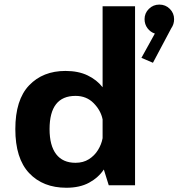

<svg xmlns="http://www.w3.org/2000/svg" viewBox="-20 -828 798 858"><path d="M276.5 11Q172 11 110.2 -54.5Q48.5 -120 48.5 -251Q48.5 -382 110 -446.5Q171.5 -511 272.5 -511Q330 -511 371.2 -491.2Q412.5 -471.5 438.5 -438V-800H583.5V0H466L444 -70.5Q419.5 -34 378 -11.5Q336.5 11 276.5 11ZM201.5 -251Q201.5 -177.5 231 -139Q260.5 -100.5 317.5 -100.5Q352 -100.5 377.2 -116.5Q402.5 -132.5 418 -157.8Q433.5 -183 438.5 -210.5V-294.5Q430.5 -334.5 398.5 -367Q366.5 -399.5 317.5 -399.5Q201.5 -399.5 201.5 -251ZM758 -742.5Q758 -719.5 745.5 -702L663.5 -547.5L612 -569.5L672 -678Q652 -684.5 639 -702Q626 -719.5 626 -742.5Q626 -769 645.2 -788.2Q664.5 -807.5 692 -807.5Q720 -807.5 739 -788.2Q758 -769 758 -742.5Z"/></svg>

Font: League Mono SemiBold
Style: Regular
Weight: 600
Width: 6
Designer: Tyler Finck
Foundry: The League of Moveable Type / Tyler Finck
Version: Version 2.300;RELEASE